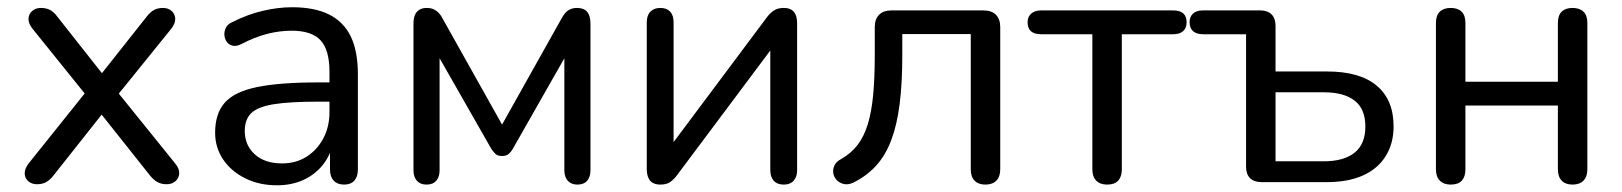

<svg xmlns="http://www.w3.org/2000/svg" viewBox="-20 -516 4597 544"><path d="M84.5 6Q70.5 6 60.5 -2.2Q50.5 -10.5 50 -24.2Q49.5 -38 62 -54L237 -272.5V-230L73 -433.5Q60 -449.5 60.8 -463.2Q61.5 -477 71.5 -485.2Q81.5 -493.5 95.5 -493.5Q111 -493.5 121.8 -487.8Q132.5 -482 141.5 -470L283.5 -290H254L396.5 -470Q406 -482 416.5 -487.8Q427 -493.5 442 -493.5Q456.5 -493.5 466.2 -485Q476 -476.5 476.5 -462.8Q477 -449 464 -433L301.5 -232V-269.5L475.5 -54Q488.5 -38.5 487.8 -24.8Q487 -11 477 -2.5Q467 6 452.5 6Q437.5 6 426.8 0.2Q416 -5.5 406 -17.5L253.5 -209.5H282.5L130.5 -17.5Q121.5 -6 110.8 0Q100 6 84.5 6Z M764.5 9Q714.5 9 674.8 -10.8Q635 -30.5 612.2 -64.2Q589.5 -98 589.5 -140Q589.5 -194 616.8 -225Q644 -256 707.8 -269.2Q771.5 -282.5 881 -282.5H926.5V-228H882.5Q802 -228 756.2 -220.8Q710.5 -213.5 692 -195.5Q673.5 -177.5 673.5 -145Q673.5 -104.5 701.8 -78.8Q730 -53 779 -53Q818.5 -53 848.5 -72Q878.5 -91 896 -123.8Q913.5 -156.5 913.5 -198.5V-313Q913.5 -374 888.5 -401.5Q863.5 -429 806.5 -429Q772 -429 737 -420Q702 -411 663.5 -391Q649.5 -384 639 -386.5Q628.5 -389 622.5 -397.5Q616.5 -406 615.8 -416.8Q615 -427.5 620.2 -437.8Q625.5 -448 638.5 -453.5Q682 -475.5 725.2 -485.5Q768.5 -495.5 807.5 -495.5Q871 -495.5 912.2 -475Q953.5 -454.5 973.8 -412.8Q994 -371 994 -305.5V-36Q994 -15.5 984 -4.2Q974 7 955 7Q936 7 925.5 -4.2Q915 -15.5 915 -36V-112.5H924.5Q916 -75 893.8 -47.8Q871.5 -20.5 838.8 -5.8Q806 9 764.5 9Z M1188.5 7Q1171 7 1161.2 -3.8Q1151.5 -14.5 1151.5 -33.5V-449Q1151.5 -463.5 1155.5 -473.2Q1159.5 -483 1168 -488.2Q1176.5 -493.5 1189 -493.5Q1201 -493.5 1209.2 -489.5Q1217.5 -485.5 1223.5 -479Q1229.5 -472.5 1234 -463.5L1402.5 -163L1571 -463.5Q1576 -473 1581.8 -479.5Q1587.5 -486 1595.8 -489.8Q1604 -493.5 1615.5 -493.5Q1634.5 -493.5 1643.8 -482.2Q1653 -471 1653 -449V-33.5Q1653 -14.5 1643.5 -3.8Q1634 7 1616 7Q1598.5 7 1588.8 -3.8Q1579 -14.5 1579 -33.5V-390.5H1601.5L1432.5 -93.5Q1428 -85.5 1421.2 -79.8Q1414.5 -74 1402.5 -74Q1390 -74 1383.8 -80Q1377.5 -86 1372.5 -93.5L1203 -390.5H1225.5V-33.5Q1225.5 -14.5 1216 -3.8Q1206.5 7 1188.5 7Z M1851 7Q1839 7 1830.2 2.5Q1821.5 -2 1817 -12.2Q1812.5 -22.5 1812.5 -38V-452.5Q1812.5 -472.5 1822.8 -483Q1833 -493.5 1851 -493.5Q1869 -493.5 1878.8 -483Q1888.5 -472.5 1888.5 -452.5V-80H1863.5L2152.5 -466.5Q2160.5 -477.5 2171.5 -485.5Q2182.5 -493.5 2200.5 -493.5Q2213 -493.5 2221.2 -489Q2229.5 -484.5 2234 -474.8Q2238.5 -465 2238.5 -449V-34Q2238.5 -15 2228.8 -4Q2219 7 2201 7Q2182 7 2172.2 -4Q2162.5 -15 2162.5 -34V-407H2188L1898.5 -20Q1891 -9.5 1880.2 -1.2Q1869.5 7 1851 7Z M2772 7Q2752 7 2741.2 -4.2Q2730.5 -15.5 2730.5 -36V-419.5H2536.5V-358Q2536.5 -280.5 2529 -221.2Q2521.5 -162 2505.2 -119Q2489 -76 2462.5 -46.8Q2436 -17.5 2397.5 1.5Q2383.5 8 2371.5 5.5Q2359.5 3 2351.5 -5Q2343.5 -13 2341.2 -24Q2339 -35 2343.8 -46.2Q2348.5 -57.5 2362.5 -65Q2391 -81 2409.5 -105Q2428 -129 2438.8 -164.2Q2449.5 -199.5 2454 -247.5Q2458.5 -295.5 2458.5 -360.5V-439Q2458.5 -462 2470.8 -474.2Q2483 -486.5 2506 -486.5H2766.5Q2789.5 -486.5 2801.8 -474.2Q2814 -462 2814 -439V-36Q2814 -15.5 2803 -4.2Q2792 7 2772 7Z M3117 7Q3097 7 3086 -4.2Q3075 -15.5 3075 -36V-419H2929.5Q2891.5 -419 2891.5 -453Q2891.5 -468.5 2901.8 -477.5Q2912 -486.5 2929.5 -486.5H3304Q3342 -486.5 3342 -453Q3342 -436.5 3332.2 -427.8Q3322.5 -419 3304 -419H3158.5V-36Q3158.5 -15.5 3148.2 -4.2Q3138 7 3117 7Z M3554 0Q3533 0 3521.8 -11.2Q3510.5 -22.5 3510.5 -43.5V-419H3388.5Q3370 -419 3360.2 -427.8Q3350.5 -436.5 3350.5 -453Q3350.5 -468.5 3360.2 -477.5Q3370 -486.5 3388.5 -486.5H3550.5Q3571.5 -486.5 3582.8 -475.2Q3594 -464 3594 -443V-313.5H3739.5Q3833 -313.5 3880.8 -273.2Q3928.5 -233 3928.5 -158Q3928.5 -109.5 3906.2 -73.8Q3884 -38 3842 -19Q3800 0 3739.5 0ZM3594 -59H3731Q3787 -59 3817.8 -83.2Q3848.5 -107.5 3848.5 -157.5Q3848.5 -207.5 3818 -231Q3787.5 -254.5 3731 -254.5H3594Z M4090.5 7Q4070.5 7 4059.5 -4.2Q4048.5 -15.5 4048.5 -36V-451Q4048.5 -472.5 4059.5 -483Q4070.5 -493.5 4090.5 -493.5Q4110.5 -493.5 4121.2 -483Q4132 -472.5 4132 -451V-284.5H4394V-451Q4394 -472.5 4404.8 -483Q4415.5 -493.5 4435.5 -493.5Q4455.5 -493.5 4466.5 -483Q4477.5 -472.5 4477.5 -451V-36Q4477.5 -15.5 4466.5 -4.2Q4455.5 7 4435.5 7Q4415.5 7 4404.8 -4.2Q4394 -15.5 4394 -36V-217H4132V-36Q4132 -15.5 4121.8 -4.2Q4111.5 7 4090.5 7Z"/></svg>

Font: Nunito ExtraLight
Style: Regular
Weight: 200
Designer: Vernon Adams
Foundry: Vernon Adams
Version: Version 3.602;April 4, 2023;FontCreator 14.0.0.2856 64-bit